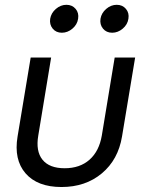

<svg xmlns="http://www.w3.org/2000/svg" viewBox="-20 -749 587 779"><path d="M229.5 9.8Q131.8 9.8 83.7 -45.7Q35.6 -101.1 51.3 -195.3L104.5 -515.6H187.5L135.3 -199.2Q124.5 -135.7 152.3 -101.1Q180.2 -66.4 242.2 -66.4Q304.2 -66.4 343.3 -101.1Q382.3 -135.7 393.1 -199.2L445.3 -515.6H528.3L475.1 -195.3Q459.5 -101.1 393.3 -45.7Q327.1 9.8 229.5 9.8ZM231 -616.2Q207.5 -616.2 193.8 -632.8Q180.2 -649.4 183.6 -672.9Q187.5 -696.3 206.8 -712.9Q226.1 -729.5 249.5 -729.5Q272.9 -729.5 286.9 -712.9Q300.8 -696.3 296.9 -672.9Q293.5 -649.4 273.9 -632.8Q254.4 -616.2 231 -616.2ZM435.1 -616.2Q411.6 -616.2 397.9 -632.8Q384.3 -649.4 387.7 -672.9Q391.6 -696.3 410.9 -712.9Q430.2 -729.5 453.6 -729.5Q477.1 -729.5 491 -712.9Q504.9 -696.3 501 -672.9Q497.6 -649.4 478 -632.8Q458.5 -616.2 435.1 -616.2Z"/></svg>

Font: Inter Display
Style: Italic
Weight: 400
Italic angle: -9.39999°
Designer: Rasmus Andersson
Foundry: rsms
Version: Version 4.000;git-a52131595